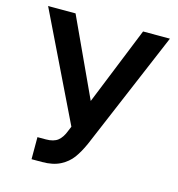

<svg xmlns="http://www.w3.org/2000/svg" viewBox="-107 -800 840 904"><g transform="rotate(15 313.5 -348.5)"><path d="M127.9 -97.7H168.9Q207 -97.7 227.3 -114Q247.6 -130.4 259.8 -163.1L269.5 -186.5L16.6 -707H150.4L326.2 -327.1L479.5 -707H610.4L366.2 -129.9Q346.7 -85.9 325 -56.4Q303.2 -26.9 267.6 -8.5Q231.9 9.8 178.7 9.8H127.9Z"/></g></svg>

Font: Pretendard GOV SemiBold
Style: Regular
Weight: 600
Designer: Base glyphs from Inter by Rasmus Andersson; Hangeul glyphs from Noto Sans CJK(Source Han Sans) by Jang Soo-young and Kan
Foundry: Kil Hyung-jin
Version: Version 1.309